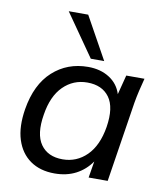

<svg xmlns="http://www.w3.org/2000/svg" viewBox="-85 -824 775 903"><g transform="rotate(10 302.5 -372.5)"><path d="M236 9Q167 9 120 -24Q73 -57 53.5 -118Q34 -179 48 -265Q68 -386 137.5 -449Q207 -512 306 -512Q365 -512 407.5 -485Q450 -458 465 -410L489 -503H576Q568 -473 561 -443Q554 -413 549 -384L489 0H398L411 -79Q382 -37 338 -14Q294 9 236 9ZM262 -63Q329 -63 377 -110.5Q425 -158 440 -249Q455 -344 420.5 -391.5Q386 -439 315 -439Q248 -439 200.5 -392Q153 -345 139 -255Q123 -160 157 -111.5Q191 -63 262 -63ZM311 -552 170 -754H263L375 -552Z"/></g></svg>

Font: Mulish Medium
Style: Italic
Weight: 500
Italic angle: -9°
Designer: Vernon Adams
Foundry: Vernon Adams
Version: Version 3.603; ttfautohint (v1.8.3)